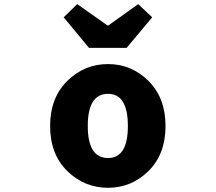

<svg xmlns="http://www.w3.org/2000/svg" viewBox="-20 -892 1040 926"><path d="M501 13.7Q386.7 13.7 304.2 -67.4Q221.7 -148.4 221.7 -284.2Q221.7 -419.9 304.2 -501.5Q386.7 -583 501 -583Q614.3 -583 696.3 -501.5Q778.3 -419.9 778.3 -284.2Q778.3 -148.4 696.3 -67.4Q614.3 13.7 501 13.7ZM501 -129.9Q596.7 -129.9 596.7 -284.2Q596.7 -439.5 501 -439.5Q403.3 -439.5 403.3 -284.2Q403.3 -129.9 501 -129.9ZM409.2 -661.1 287.1 -808.6 352.5 -872.1 498 -769.5H502.9L646.5 -872.1L713.9 -808.6L590.8 -661.1Z"/></svg>

Font: GenEi Gothic M Heavy
Style: Regular
Weight: 800
Designer: o_tamon (Modified); [Source Han Sans]
Ryoko NISHIZUKA  (kana & ideographs); Paul D. Hunt (Latin, Greek & Cyrillic); Wenl
Version: Version 1.1a;Original Version 1.004